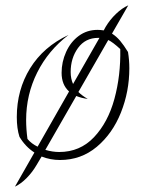

<svg xmlns="http://www.w3.org/2000/svg" viewBox="-20 -590 546 720"><path d="M465 -334Q465 -247 433.5 -168Q402 -89 343 -39.5Q284 10 205 10Q169 10 136 -3L117 29Q102 55 80.5 77Q59 99 36 110L109 -18Q75 -40 53 -77Q43 -108 43 -151Q43 -253 93 -334Q143 -415 237 -459Q161 -401 119.5 -318Q78 -235 78 -140Q78 -106 83 -69Q98 -51 121 -40L239 -247Q211 -272 211 -317Q211 -358 228 -395.5Q245 -433 275.5 -455.5Q306 -478 346 -478Q355 -478 369 -476L376 -489Q392 -516 415 -538Q438 -560 461 -570L400 -464Q417 -453 430.5 -437Q444 -421 460 -395Q465 -365 465 -334ZM254 -275 353 -448H348Q300 -448 272.5 -410Q245 -372 245 -320Q245 -295 254 -275ZM431 -406Q403 -432 386 -440L274 -245Q288 -231 309 -219Q286 -222 266 -230L150 -28Q177 -20 202 -20Q280 -20 332.5 -75.5Q385 -131 409 -219Q433 -307 431 -406Z"/></svg>

Font: Srisakdi
Style: Regular
Weight: 400
Designer: Cadson Demak Co.,Ltd.
Foundry: Cadson Demak Co.,Ltd.
Version: Version 1.000